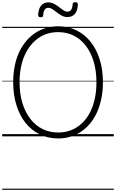

<svg xmlns="http://www.w3.org/2000/svg" viewBox="-20 -1240 1055 1746"><path d="M509 19Q418 19 342.5 -17.5Q267 -54 213 -121.5Q159 -189 129.5 -283Q100 -377 100 -492Q100 -568 113 -635.5Q126 -703 151.5 -759.5Q177 -816 213 -860.5Q249 -905 295 -936.5Q341 -968 394.5 -984.5Q448 -1001 509 -1001Q600 -1001 674.5 -964.5Q749 -928 803 -861Q857 -794 886.5 -700Q916 -606 916 -492Q916 -415 902.5 -347.5Q889 -280 864 -223Q839 -166 803 -121.5Q767 -77 721.5 -45.5Q676 -14 622.5 2.5Q569 19 509 19ZM509 -35Q560 -35 605.5 -49Q651 -63 690 -90.5Q729 -118 760 -157.5Q791 -197 812.5 -248Q834 -299 845.5 -360Q857 -421 857 -492Q857 -597 831.5 -681Q806 -765 759.5 -825Q713 -885 649.5 -916.5Q586 -948 509 -948Q458 -948 412 -934Q366 -920 327 -892Q288 -864 257 -825Q226 -786 203.5 -735Q181 -684 169.5 -623Q158 -562 158 -492Q158 -386 184 -302Q210 -218 256.5 -158Q303 -98 367.5 -66.5Q432 -35 509 -35ZM349 -1083Q327 -1083 327 -1103Q329 -1158 353 -1188Q377 -1218 418 -1218Q448 -1218 472 -1205Q496 -1192 516.5 -1176Q537 -1160 556 -1147Q575 -1134 595 -1134Q616 -1134 627.5 -1151.5Q639 -1169 640 -1201Q642 -1220 664 -1220Q678 -1220 683 -1215Q688 -1210 688 -1198Q686 -1144 661.5 -1114.5Q637 -1085 594 -1085Q565 -1085 541.5 -1098Q518 -1111 497.5 -1127Q477 -1143 458 -1156Q439 -1169 418 -1169Q398 -1169 386.5 -1152.5Q375 -1136 373 -1102Q372 -1092 367 -1087.5Q362 -1083 349 -1083ZM0 476H1015V486H0ZM0 -20H1015V0H0ZM0 -505H1015V-500H0ZM0 -996H1015V-986H0Z"/></svg>

Font: Playwrite PL Guides
Style: Regular
Weight: 400
Designer: Veronika Burian, José Scaglione
Foundry: TypeTogether
Version: Version 1.003